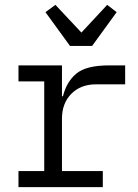

<svg xmlns="http://www.w3.org/2000/svg" viewBox="-20 -770 568 790"><path d="M268 -581 167 -720 208 -750 315 -636 421 -750 460 -720 359 -581ZM56 -66H162V-435H56V-501H235V-374H239Q254 -434 294.5 -467.5Q335 -501 430 -501H495V-423H375Q312 -423 273.5 -384Q235 -345 235 -282V-66H403V0H56Z"/></svg>

Font: PlemolJP
Style: Regular
Weight: 400
Monospace: yes
Version: v2.0.4; ttfautohint (v1.8.4.7-5d5b-dirty) -l 6 -r 45 -G 200 